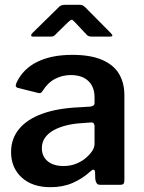

<svg xmlns="http://www.w3.org/2000/svg" viewBox="-20 -768 598 798"><path d="M355 -55Q322 -25 281.5 -7.5Q241 10 190 10Q114 10 70 -30.5Q26 -71 26 -136Q26 -191 59 -231.5Q92 -272 155 -295Q218 -318 307 -322L357 -325Q362 -326 367.5 -329Q373 -332 373 -340V-363Q373 -407 347 -431.5Q321 -456 274 -456Q240 -456 209.5 -440.5Q179 -425 157 -390Q153 -384 149.5 -382Q146 -380 137 -382L53 -403Q48 -405 46 -409Q44 -413 49 -425Q76 -482 135 -511Q194 -540 280 -540Q357 -540 405 -519Q453 -498 475 -460.5Q497 -423 497 -372V-20Q497 -9 493.5 -4.5Q490 0 480 0H395Q386 0 381.5 -7Q377 -14 376 -24L375 -54Q372 -71 355 -55ZM373 -242Q373 -260 358 -259L317 -256Q284 -254 254.5 -246.5Q225 -239 202.5 -226.5Q180 -214 167 -195.5Q154 -177 154 -152Q154 -118 178 -98Q202 -78 244 -78Q272 -78 295 -87Q318 -96 335 -110Q352 -124 362.5 -139.5Q373 -155 373 -171V-242ZM340 -624 291 -676Q282 -686 278 -686Q274 -686 263 -676L210 -624Q204 -618 200.5 -617Q197 -616 189 -616H117Q110 -616 109.5 -620.5Q109 -625 115 -631L221 -735Q227 -742 233.5 -745Q240 -748 251 -748H312Q321 -748 326 -744.5Q331 -741 335 -737L440 -631Q455 -616 438 -616H361Q355 -616 349.5 -617.5Q344 -619 340 -624Z"/></svg>

Font: Libre Franklin SemiBold
Style: Regular
Weight: 600
Designer: Pablo Impallari, Rodrigo Fuenzalida, Nhung Nguyen
Foundry: Impallari Type
Version: Version 3.000